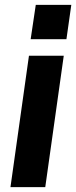

<svg xmlns="http://www.w3.org/2000/svg" viewBox="-20 -769 313 789"><path d="M242 -540 166 0H23L99 -540ZM273 -749 253 -608H106L127 -749Z"/></svg>

Font: Pathway Extreme Condensed
Style: Bold Italic
Weight: 700
Width: 3
Italic angle: -8°
Version: Version 1.001;gftools[0.9.26]